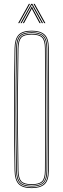

<svg xmlns="http://www.w3.org/2000/svg" viewBox="-20 -963 324 988"><path d="M143 5Q95.8 5 75.8 -16Q55.8 -37 55 -85Q53.5 -169.5 52.8 -246.9Q52 -324.2 52 -399.5Q52 -474.8 52.8 -552.2Q53.5 -629.8 55 -714Q55.8 -762.8 75.8 -783.9Q95.8 -805 143 -805Q187 -805 209 -785.5Q231 -766 231.2 -714Q231.8 -634.2 232.1 -557.4Q232.5 -480.5 232.5 -403.6Q232.5 -326.8 232.1 -247.8Q231.8 -168.8 231.2 -85Q231 -33.8 209 -14.4Q187 5 143 5ZM143 1Q186.2 1 206.6 -17.8Q227 -36.5 227.2 -85Q227.8 -163.8 228.1 -240.4Q228.5 -317 228.5 -394.1Q228.5 -471.2 228.1 -550.6Q227.8 -630 227.2 -714Q227 -763.2 206.6 -782.1Q186.2 -801 143 -801Q98 -801 78.9 -781.2Q59.8 -761.5 59 -714Q57.5 -626.2 56.8 -548.4Q56 -470.5 56 -396.2Q56 -322 56.8 -245.8Q57.5 -169.5 59 -85Q59.8 -38.2 79 -18.6Q98.2 1 143 1ZM143 -3Q99.2 -3 81.5 -21.6Q63.8 -40.2 63 -85Q61.5 -172.2 60.8 -250Q60 -327.8 60 -402.2Q60 -476.8 60.8 -553.2Q61.5 -629.8 63 -714Q63.8 -760 81.5 -778.5Q99.2 -797 143 -797Q184.2 -797 203.6 -779.4Q223 -761.8 223.2 -714Q223.8 -636 224.1 -559.1Q224.5 -482.2 224.5 -404.9Q224.5 -327.5 224.1 -248Q223.8 -168.5 223.2 -85Q223 -38 203.5 -20.5Q184 -3 143 -3ZM143 -7Q183 -7 201 -23.4Q219 -39.8 219.2 -85Q219.8 -162 220.1 -238.6Q220.5 -315.2 220.5 -392.9Q220.5 -470.5 220.1 -550.5Q219.8 -630.5 219.2 -714Q219 -760 201 -776.5Q183 -793 143 -793Q101.2 -793 84.5 -775.6Q67.8 -758.2 67 -713.8Q65.5 -626 64.8 -548.1Q64 -470.2 64 -396.1Q64 -322 64.8 -245.8Q65.5 -169.5 67 -85.2Q67.8 -41.5 84.5 -24.2Q101.2 -7 143 -7ZM143 -11Q102.2 -11 87 -27.5Q71.8 -44 71 -85.2Q69 -201.5 68.4 -302.1Q67.8 -402.8 68.4 -502Q69 -601.2 71 -713.8Q71.8 -755.8 87 -772.4Q102.2 -789 143 -789Q181.8 -789 198.4 -773.5Q215 -758 215.2 -714Q215.8 -637.5 216.1 -560.8Q216.5 -484 216.5 -406Q216.5 -328 216.1 -248Q215.8 -168 215.2 -85Q215 -42 198.4 -26.5Q181.8 -11 143 -11ZM143 -15Q179.8 -15 195.4 -29.2Q211 -43.5 211.2 -85Q211.8 -160 212.1 -237Q212.5 -314 212.5 -392.6Q212.5 -471.2 212.1 -551.6Q211.8 -632 211.2 -714Q211 -756 195.5 -770.5Q180 -785 143 -785Q103.8 -785 89.8 -769.4Q75.8 -753.8 75 -713.8Q73 -597.2 72.4 -496.6Q71.8 -396 72.4 -296.9Q73 -197.8 75 -85.2Q75.8 -46 89.8 -30.5Q103.8 -15 143 -15ZM73.5 -844 128.5 -943H134.5L79.5 -844ZM85.5 -844 140.5 -943H146.5L201.5 -844H195.5L148.5 -929.2L144.5 -937.5H142.5L138.5 -929.2L91.5 -844ZM97.5 -844 137.5 -917.8 142.5 -928.8H144.5L149.5 -917.8L189.5 -844H183.5L146 -913.2L144.5 -918H142.5L141 -913.2L103.5 -844ZM207.5 -844 152.5 -943H158.5L213.5 -844Z"/></svg>

Font: Big Shoulders Inline Thin
Style: Regular
Weight: 100
Designer: Patric King
Foundry: XO Type Co
Version: Version 2.002